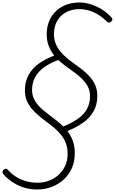

<svg xmlns="http://www.w3.org/2000/svg" viewBox="-68 -1055 918 1533"><path d="M230 458Q180 458 137 446.5Q94 435 59 415.5Q24 396 -2.5 374Q-29 352 -44 331Q-49 323 -48 315.5Q-47 308 -37 299Q-26 291 -18.5 292Q-11 293 -4 302Q21 331 57 354.5Q93 378 137.5 391Q182 404 233 404Q277 404 319.5 389Q362 374 396.5 344Q431 314 451.5 271Q472 228 472 172Q472 124 457.5 87.5Q443 51 419 21Q395 -9 364.5 -34.5Q334 -60 301.5 -84Q269 -108 239 -133.5Q209 -159 184.5 -188Q160 -217 145.5 -252.5Q131 -288 131 -333Q131 -403 160 -456Q189 -509 241.5 -547Q294 -585 365 -611Q338 -646 321.5 -686.5Q305 -727 305 -781Q305 -839 324 -885.5Q343 -932 378 -965.5Q413 -999 460.5 -1017Q508 -1035 564 -1035Q614 -1035 662 -1019Q710 -1003 751.5 -976Q793 -949 823 -914Q830 -906 829.5 -898.5Q829 -891 819 -883Q809 -874 801.5 -874.5Q794 -875 787 -882Q753 -915 717.5 -937Q682 -959 644 -970.5Q606 -982 564 -982Q506 -982 460 -957.5Q414 -933 388.5 -888Q363 -843 363 -783Q363 -738 378 -703Q393 -668 417.5 -639.5Q442 -611 472 -586.5Q502 -562 535.5 -538.5Q569 -515 599.5 -490Q630 -465 655 -435.5Q680 -406 694.5 -370Q709 -334 709 -288Q709 -219 678.5 -165.5Q648 -112 593.5 -74Q539 -36 470 -9Q497 25 513 68.5Q529 112 529 169Q529 236 505 289.5Q481 343 438.5 380.5Q396 418 342.5 438Q289 458 230 458ZM437 -45Q501 -71 549.5 -103.5Q598 -136 624.5 -181.5Q651 -227 651 -286Q651 -321 639.5 -349.5Q628 -378 608 -402Q588 -426 563 -447.5Q538 -469 509 -489Q480 -509 452 -530.5Q424 -552 397 -576Q332 -552 285 -518.5Q238 -485 213 -440Q188 -395 188 -336Q188 -302 199.5 -274Q211 -246 230.5 -222Q250 -198 275 -177Q300 -156 328 -135Q356 -114 384 -92Q412 -70 437 -45Z"/></svg>

Font: Playwrite CO ExtraLight
Style: Regular
Weight: 250
Version: Version 1.002